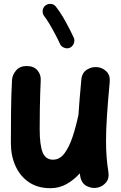

<svg xmlns="http://www.w3.org/2000/svg" viewBox="-20 -906 629 999"><path d="M550.8 -478.5Q541 -374 536.4 -301.3Q531.7 -228.5 531.7 -173.3Q531.7 -127.4 534.7 -89.1Q537.6 -50.8 543.9 -11.7Q549.3 22 532.2 42.7Q515.1 63.5 489.7 69.8Q460.9 76.7 432.4 62.7Q403.8 48.8 397.5 11.2Q396 3.4 395 -3.9Q363.8 30.8 325.7 52Q287.6 73.2 242.7 73.2Q176.3 73.2 130.4 42Q84.5 10.7 60.5 -42.5Q36.6 -95.7 36.6 -161.1Q36.6 -239.7 37.4 -323.5Q38.1 -407.2 42.5 -489.7Q44.4 -517.1 64 -539.8Q83.5 -562.5 118.7 -562.5Q155.3 -562.5 174.3 -540.5Q193.4 -518.6 191.9 -489.7Q190.4 -454.1 189.2 -418.5Q188 -382.8 187.3 -338.9Q186.5 -294.9 186.5 -234.4Q186.5 -150.9 201.9 -113Q217.3 -75.2 255.9 -75.2Q291 -75.2 315.7 -108.4Q340.3 -141.6 357.9 -194.8Q375.5 -248 388.2 -308.6Q390.6 -348.1 394.5 -393.6Q398.4 -439 403.3 -492.2Q406.7 -527.8 432.4 -543.7Q458 -559.6 486.3 -556.6Q513.2 -554.2 533.7 -534.4Q554.2 -514.6 550.8 -478.5ZM216.3 -877.4Q229 -887.2 245.4 -885.5Q261.7 -883.8 271 -871.1Q295.9 -839.4 320.8 -794.4Q345.7 -749.5 363.8 -710Q370.1 -696.3 364 -680.2Q357.9 -664.1 343.8 -657.7Q330.1 -651.4 314.2 -657.5Q298.3 -663.6 292 -677.7Q281.2 -701.7 266.6 -729.2Q252 -756.8 237.1 -781.7Q222.2 -806.6 209.5 -822.8Q200.2 -835.4 202.1 -851.6Q204.1 -867.7 216.3 -877.4Z"/></svg>

Font: Mikhak-DS2-FD ExtraBold
Style: Regular
Weight: 800
Designer: Amin Abedi
Version: Version 3.2